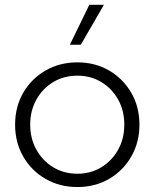

<svg xmlns="http://www.w3.org/2000/svg" viewBox="-20 -752 629 782"><path d="M309.1 -569.8H264.6L343.8 -732.4H403.3ZM295.4 9.8Q223.1 9.8 165.5 -23.4Q107.9 -56.6 74.7 -114.3Q41.5 -171.9 41.5 -244.1Q41.5 -316.9 74.7 -374.3Q107.9 -431.6 165.5 -464.8Q223.1 -498 295.4 -498Q367.2 -498 424.3 -464.8Q481.4 -431.6 514.6 -374.3Q547.9 -316.9 547.9 -244.1Q547.9 -171.9 514.6 -114.3Q481.4 -56.6 424.3 -23.4Q367.2 9.8 295.4 9.8ZM294.9 -44.4Q349.6 -44.4 392.8 -70.8Q436 -97.2 461.2 -142.3Q486.3 -187.5 486.3 -244.6Q486.3 -301.3 461.2 -346.4Q436 -391.6 392.8 -417.7Q349.6 -443.8 294.9 -443.8Q240.2 -443.8 196.8 -417.7Q153.3 -391.6 128.2 -346.4Q103 -301.3 103 -244.6Q103 -187.5 128.2 -142.3Q153.3 -97.2 196.8 -70.8Q240.2 -44.4 294.9 -44.4Z"/></svg>

Font: Kumbh Sans Light
Style: Regular
Weight: 300
Version: Version 1.004